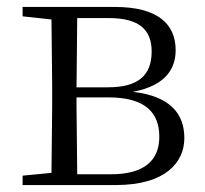

<svg xmlns="http://www.w3.org/2000/svg" viewBox="-20 -532 588 552"><path d="M127 0H313C457 0 510 -66 510 -135C510 -207 467 -256 362 -268C457 -286 485 -335 485 -388C485 -463 433 -512 311 -512H45V-485L128 -476L130 -285V-227L128 -35L45 -27V0ZM202 -480H293C381 -480 416 -446 416 -384C416 -314 376 -281 290 -281H200ZM200 -252H292C399 -252 438 -207 438 -139C438 -70 394 -31 299 -31H202L200 -227Z"/></svg>

Font: Source Han Serif CN Light
Style: Regular
Weight: 300
Designer: Ryoko NISHIZUKA 西塚涼子 (kana & ideographs); Frank Grießhammer (Latin, Greek & Cyrillic); Wenlong ZHANG 张文龙 (bopomofo); San
Foundry: Adobe
Version: Version 2.003;hotconv 1.1.1;makeotfexe 2.6.0